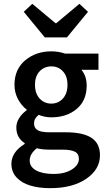

<svg xmlns="http://www.w3.org/2000/svg" viewBox="-20 -773 560 1010"><path d="M244.1 216.8Q184.6 216.8 139.2 203.1Q93.8 189.5 66.9 160.2Q40 130.9 40 88.9Q40 27.3 109.9 -16.1V-20Q65.9 -48.3 65.9 -102.1Q65.9 -128.9 81.3 -152.6Q96.7 -176.3 120.1 -192.9V-196.8Q92.8 -217.3 74.5 -251.7Q56.2 -286.1 56.2 -327.1Q56.2 -408.2 112.5 -455.6Q168.9 -502.9 250 -502.9Q287.6 -502.9 321.8 -491.2H498V-405.8H408.2Q436 -373 436 -323.2Q436 -244.1 383.5 -200Q331.1 -155.8 250 -155.8Q215.8 -155.8 183.1 -168.9Q170.9 -158.2 165 -147.9Q159.2 -137.7 159.2 -122.1Q159.2 -100.1 177.5 -88.6Q195.8 -77.1 238.8 -77.1H326.2Q416.5 -77.1 461.2 -47.9Q505.9 -18.6 505.9 43.9Q505.9 118.2 433.8 167.5Q361.8 216.8 244.1 216.8ZM250 -228Q286.6 -228 310.8 -254.6Q335 -281.2 335 -327.1Q335 -371.6 311 -397.7Q287.1 -423.8 250 -423.8Q212.9 -423.8 188.5 -397.9Q164.1 -372.1 164.1 -327.1Q164.1 -281.2 188.5 -254.6Q212.9 -228 250 -228ZM262.2 142.1Q320.3 142.1 357.7 118.7Q395 95.2 395 63Q395 35.6 373.8 24.9Q352.5 14.2 308.1 14.2H241.2Q202.1 14.2 173.8 6.8Q136.2 36.1 136.2 71.8Q136.2 104.5 169.9 123.3Q203.6 142.1 262.2 142.1ZM215.8 -576.2 105 -710.9 149.9 -752.9 272 -650.9H275.9L397.9 -752.9L442.9 -710.9L332 -576.2Z"/></svg>

Font: Toshiba Sans Medium
Style: Regular
Weight: 500
Designer: Paul D. Hunt
Foundry: Toshiba Corporation
Version: Version 2.020;PS 2.0;hotconv 1.0.86;makeotf.lib2.5.63406